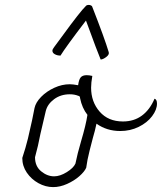

<svg xmlns="http://www.w3.org/2000/svg" viewBox="-20 -756 661 784"><path d="M621 -333Q621 -308 601 -281.5Q581 -255 546.5 -238Q512 -221 471 -221Q416 -221 374 -251Q368 -222 359 -192Q356 -181 346 -141.5Q336 -102 332 -71Q325 -55 304 -36.5Q283 -18 254 -5Q225 8 197 8Q166 8 137 -8Q108 -24 89.5 -51Q71 -78 71 -111Q85 -153 94 -190Q103 -227 111 -265L121 -315Q126 -338 148 -360.5Q170 -383 201.5 -397.5Q233 -412 265 -412Q277 -412 299 -408Q302 -431 309.5 -440Q317 -449 334 -449Q344 -449 357 -446Q352 -418 352 -398Q352 -340 387 -300Q422 -260 482 -260Q527 -260 559.5 -284Q592 -308 611 -353Q621 -350 621 -333ZM311 -179Q331 -246 337 -287Q315 -315 307 -355Q307 -359 305.5 -361.5Q304 -364 299 -365Q284 -371 265 -371Q228 -371 201 -351Q174 -331 167 -303Q164 -291 145 -209Q136 -161 123 -114Q123 -77 148 -56.5Q173 -36 201 -36Q225 -36 252.5 -53Q280 -70 288 -88Q296 -128 311 -179ZM391 -513Q373 -557 344 -637L331 -672Q247 -562 227 -529Q214 -529 204 -534.5Q194 -540 194 -549Q194 -555 202 -565L233 -607Q308 -710 331 -732Q335 -736 342 -736Q347 -736 351 -734Q355 -732 356 -730Q407 -600 424 -543Q427 -533 413.5 -523Q400 -513 391 -513Z"/></svg>

Font: Charmonman
Style: Regular
Weight: 400
Designer: Ekaluck Peanpanawate
Foundry: Cadson Demak Co.,Ltd.
Version: Version 1.000; ttfautohint (v1.6)